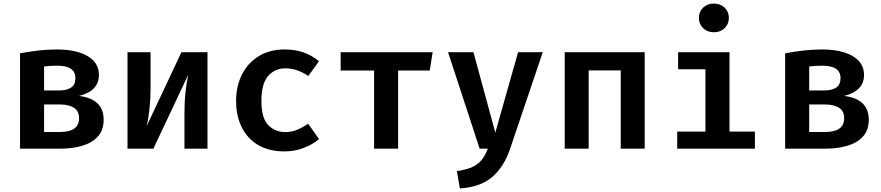

<svg xmlns="http://www.w3.org/2000/svg" viewBox="-20 -837 4963 1081"><path d="M303.1 -558.5Q371.8 -558.5 424.6 -542.3Q477.4 -526.2 507.2 -494.1Q536.9 -462.1 536.9 -414.9Q536.9 -325.1 425.1 -296.9Q563.6 -280 563.6 -162.6Q563.6 -104.1 530.8 -68.2Q497.9 -32.3 442.8 -16.2Q387.7 0 321 0H92.8V-536.9Q145.1 -546.7 195.9 -552.6Q246.7 -558.5 303.1 -558.5ZM302.1 -467.2Q260 -467.2 228.2 -462.6V-327.7H311.8Q355.9 -327.7 380.3 -343.8Q404.6 -360 404.6 -397.4Q404.6 -467.2 302.1 -467.2ZM228.2 -93.8H316.9Q425.1 -93.8 425.1 -170.8Q425.1 -212.8 395.4 -230.8Q365.6 -248.7 320 -248.7H228.2Z M1148.2 -543.1V0H1018.5V-201Q1018.5 -264.6 1024.6 -319.7Q1030.8 -374.9 1040 -416.4L843.6 0H697.9V-543.1H827.7V-340.5Q827.7 -282.6 821.8 -226.2Q815.9 -169.7 805.6 -126.7L1001.5 -543.1Z M1586.7 -93.3Q1622.6 -93.3 1653.8 -106.7Q1685.1 -120 1714.9 -140.5L1776.4 -53.8Q1740.5 -23.6 1689.7 -4.1Q1639 15.4 1581 15.4Q1495.4 15.4 1434.6 -20Q1373.8 -55.4 1341.5 -119.5Q1309.2 -183.6 1309.2 -268.2Q1309.2 -351.8 1342.3 -417.4Q1375.4 -483.1 1436.7 -520.8Q1497.9 -558.5 1583.1 -558.5Q1641.5 -558.5 1689 -541.8Q1736.4 -525.1 1775.9 -492.3L1715.9 -409.2Q1685.6 -429.7 1653.3 -441Q1621 -452.3 1587.2 -452.3Q1527.2 -452.3 1489.5 -409Q1451.8 -365.6 1451.8 -268.2Q1451.8 -171.8 1490.3 -132.6Q1528.7 -93.3 1586.7 -93.3Z M2415.9 -543.1 2399.5 -440H2221.5V0H2086.2V-440H1897.9V-543.1Z M3035.9 -543.1 2851.8 1Q2818.5 100.5 2752.8 158.2Q2687.2 215.9 2569.2 224.1L2552.3 126.2Q2606.7 118.5 2639.7 103.1Q2672.8 87.7 2692.6 62.6Q2712.3 37.4 2726.7 0H2680.5L2502.6 -543.1H2645.6L2768.7 -90.3L2896.9 -543.1Z M3474.9 0V-440.5H3294.4V0H3159.5V-543.1H3609.7V0Z M3999.5 -816.9Q4036.4 -816.9 4060 -793.8Q4083.6 -770.8 4083.6 -736.4Q4083.6 -702.1 4060 -678.7Q4036.4 -655.4 3999.5 -655.4Q3962.1 -655.4 3938.5 -678.7Q3914.9 -702.1 3914.9 -736.4Q3914.9 -770.8 3938.5 -793.8Q3962.1 -816.9 3999.5 -816.9ZM4087.2 -543.1V-95.9H4230.3V0H3792.8V-95.9H3951.8V-447.2H3797.9V-543.1Z M4610.8 -558.5Q4679.5 -558.5 4732.3 -542.3Q4785.1 -526.2 4814.9 -494.1Q4844.6 -462.1 4844.6 -414.9Q4844.6 -325.1 4732.8 -296.9Q4871.3 -280 4871.3 -162.6Q4871.3 -104.1 4838.5 -68.2Q4805.6 -32.3 4750.5 -16.2Q4695.4 0 4628.7 0H4400.5V-536.9Q4452.8 -546.7 4503.6 -552.6Q4554.4 -558.5 4610.8 -558.5ZM4609.7 -467.2Q4567.7 -467.2 4535.9 -462.6V-327.7H4619.5Q4663.6 -327.7 4687.9 -343.8Q4712.3 -360 4712.3 -397.4Q4712.3 -467.2 4609.7 -467.2ZM4535.9 -93.8H4624.6Q4732.8 -93.8 4732.8 -170.8Q4732.8 -212.8 4703.1 -230.8Q4673.3 -248.7 4627.7 -248.7H4535.9Z"/></svg>

Font: Fira Code SemiBold
Style: Regular
Weight: 600
Designer: Carrois Corporate, Edenspiekermann AG, Nikita Prokopov
Foundry: Carrois Corporate, Edenspiekermann AG, Nikita Prokopov
Version: Version 6.002